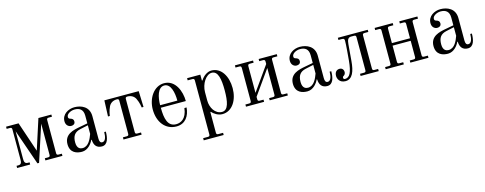

<svg xmlns="http://www.w3.org/2000/svg" viewBox="-28 -1143 5171 2047"><g transform="rotate(-15 2558.0 -119.0)"><path d="M38 0H182V-24H162C130 -24 124 -46 124 -78V-382L260 8H278L408 -390V-46C408 -30 402 -24 386 -24H350V0H538V-24H502C486 -24 480 -30 480 -46V-410C480 -426 486 -432 502 -432H538V-456H395L288 -124L176 -456H38V-432H74C90 -432 96 -426 96 -410V-78C96 -46 90 -24 58 -24H38Z M706 -103C706 -174 732 -212 797 -226L884 -245V-150C866 -101 836 -24 768 -24C745 -24 706 -33 706 -103ZM622 -106C622 -8 696 12 752 12C819 12 864 -50 879 -86L884 -84C886 -26 913 12 972 12C1039 12 1052 -66 1052 -130H1034C1034 -81 1023 -30 987 -30C965 -30 956 -47 956 -80V-326C956 -432 870 -468 794 -468C728 -468 654 -428 654 -350C654 -304 686 -284 712 -284C734 -284 756 -293 756 -323C756 -346 742 -356 719 -362C713 -363 706 -368 704 -372C701 -377 701 -381 701 -387C701 -417 746 -444 791 -444C844 -444 884 -421 884 -351V-266L792 -249C724 -236 622 -216 622 -106Z M1116 -280H1136C1136 -280 1142 -334 1166 -382C1181 -411 1210 -432 1254 -432C1270 -432 1276 -426 1276 -410V-46C1276 -30 1270 -24 1254 -24H1212V0H1412V-24H1370C1354 -24 1348 -30 1348 -46V-410C1348 -426 1354 -432 1370 -432C1414 -432 1443 -411 1458 -382C1482 -334 1488 -280 1488 -280H1508L1502 -456H1123Z M1684 -252C1684 -340 1708 -444 1780 -444C1852 -444 1874 -340 1874 -252ZM1596 -228C1596 -88 1674 12 1796 12C1893 12 1943 -63 1950 -156H1926C1912 -38 1846 -12 1798 -12C1706 -12 1684 -102 1684 -224H1960C1960 -332 1908 -468 1784 -468C1670 -468 1596 -350 1596 -228Z M2182 -169V-262C2182 -354 2241 -444 2304 -444C2373 -444 2390 -352 2390 -228C2390 -104 2373 -12 2304 -12C2227 -12 2182 -94 2182 -169ZM2036 206V230H2256V206H2204C2188 206 2182 200 2182 184V-42L2187 -45C2210 -18 2254 12 2302 12C2410 12 2478 -96 2478 -228C2478 -360 2414 -468 2306 -468C2260 -468 2213 -432 2188 -390L2182 -392V-456H2036V-432H2088C2104 -432 2110 -426 2110 -410V184C2110 200 2104 206 2088 206Z M2564 0H2764V-24H2722C2706 -24 2700 -30 2700 -46V-72L2890 -340V-46C2890 -30 2884 -24 2868 -24H2826V0H3026V-24H2984C2968 -24 2962 -30 2962 -46V-410C2962 -426 2968 -432 2984 -432H3026V-456H2826V-432H2868C2884 -432 2890 -426 2890 -410V-384L2700 -116V-410C2700 -426 2706 -432 2722 -432H2764V-456H2564V-432H2606C2622 -432 2628 -426 2628 -410V-46C2628 -30 2622 -24 2606 -24H2564Z M3194 -103C3194 -174 3220 -212 3285 -226L3372 -245V-150C3354 -101 3324 -24 3256 -24C3233 -24 3194 -33 3194 -103ZM3110 -106C3110 -8 3184 12 3240 12C3307 12 3352 -50 3367 -86L3372 -84C3374 -26 3401 12 3460 12C3527 12 3540 -66 3540 -130H3522C3522 -81 3511 -30 3475 -30C3453 -30 3444 -47 3444 -80V-326C3444 -432 3358 -468 3282 -468C3216 -468 3142 -428 3142 -350C3142 -304 3174 -284 3200 -284C3222 -284 3244 -293 3244 -323C3244 -346 3230 -356 3207 -362C3201 -363 3194 -368 3192 -372C3189 -377 3189 -381 3189 -387C3189 -417 3234 -444 3279 -444C3332 -444 3372 -421 3372 -351V-266L3280 -249C3212 -236 3110 -216 3110 -106Z M3576 -67C3576 -41 3593 12 3661 12C3738 12 3767 -68 3776 -181L3791 -360C3795 -406 3805 -432 3839 -432H3872C3888 -432 3894 -426 3894 -410V-46C3894 -30 3888 -24 3872 -24H3829V0H4029V-24H3988C3972 -24 3966 -30 3966 -46V-410C3966 -426 3972 -432 3988 -432H4030V-456H3700V-432H3738C3764 -432 3766 -421 3766 -404C3766 -379 3764 -345 3760 -296L3751 -189C3739 -63 3713 -12 3660 -12C3653 -12 3643 -18 3643 -27C3643 -36 3646 -44 3655 -48C3666 -53 3676 -69 3676 -86C3676 -109 3661 -132 3632 -132C3595 -132 3576 -105 3576 -67Z M4106 0H4306V-24H4264C4248 -24 4242 -30 4242 -46V-224H4442V-46C4442 -30 4436 -24 4420 -24H4378V0H4578V-24H4536C4520 -24 4514 -30 4514 -46V-410C4514 -426 4520 -432 4536 -432H4578V-456H4378V-432H4420C4436 -432 4442 -426 4442 -410V-252H4242V-410C4242 -426 4248 -432 4264 -432H4306V-456H4106V-432H4148C4164 -432 4170 -426 4170 -410V-46C4170 -30 4164 -24 4148 -24H4106Z M4746 -103C4746 -174 4772 -212 4837 -226L4924 -245V-150C4906 -101 4876 -24 4808 -24C4785 -24 4746 -33 4746 -103ZM4662 -106C4662 -8 4736 12 4792 12C4859 12 4904 -50 4919 -86L4924 -84C4926 -26 4953 12 5012 12C5079 12 5092 -66 5092 -130H5074C5074 -81 5063 -30 5027 -30C5005 -30 4996 -47 4996 -80V-326C4996 -432 4910 -468 4834 -468C4768 -468 4694 -428 4694 -350C4694 -304 4726 -284 4752 -284C4774 -284 4796 -293 4796 -323C4796 -346 4782 -356 4759 -362C4753 -363 4746 -368 4744 -372C4741 -377 4741 -381 4741 -387C4741 -417 4786 -444 4831 -444C4884 -444 4924 -421 4924 -351V-266L4832 -249C4764 -236 4662 -216 4662 -106Z"/></g></svg>

Font: Old Standard
Style: Regular
Weight: 400
Designer: Alexey Kryukov <alexios@thessalonica.org.ru>
Version: Version 2.0